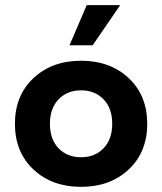

<svg xmlns="http://www.w3.org/2000/svg" viewBox="-20 -716 630 746"><path d="M480 -57.5Q408 10 295 10Q182 10 110 -57.5Q38 -125 38 -235Q38 -345 110 -412.5Q182 -480 295 -480Q408 -480 480 -412.5Q552 -345 552 -235Q552 -125 480 -57.5ZM207.5 -140Q241 -105 295 -105Q349 -105 382.5 -140Q416 -175 416 -235Q416 -295 382.5 -330Q349 -365 295 -365Q241 -365 207.5 -330Q174 -295 174 -235Q174 -175 207.5 -140ZM340 -540H250L317 -696H447Z"/></svg>

Font: Gantari
Style: Bold
Weight: 700
Designer: Anugrah Pasau
Foundry: Lafontype
Version: Version 1.000